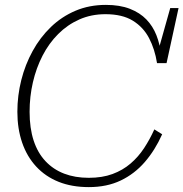

<svg xmlns="http://www.w3.org/2000/svg" viewBox="-20 -748 750 785"><path d="M343 -21Q398 -21 440 -36.5Q482 -52 514 -79.5Q546 -107 569.5 -143Q593 -179 611 -219L643 -199Q614 -134 572 -85.5Q530 -37 473.5 -10Q417 17 343 17Q274 17 220 -4.5Q166 -26 128 -67Q90 -108 70.5 -165Q51 -222 51 -291Q51 -357 67 -420.5Q83 -484 113.5 -539.5Q144 -595 188 -637.5Q232 -680 288.5 -704Q345 -728 413 -728Q470 -728 511 -712Q552 -696 578.5 -668.5Q605 -641 619.5 -604Q634 -567 639 -524L624 -530L676 -715H710L661 -490H622Q613 -547 589.5 -592Q566 -637 523 -663.5Q480 -690 411 -690Q353 -690 304.5 -668.5Q256 -647 218 -609Q180 -571 154 -520.5Q128 -470 114.5 -411.5Q101 -353 101 -291Q101 -224 117.5 -173.5Q134 -123 166 -89Q198 -55 242.5 -38Q287 -21 343 -21Z"/></svg>

Font: Roboto Serif 20pt Thin
Style: Italic
Weight: 250
Italic angle: -10°
Version: Version 1.007